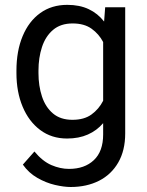

<svg xmlns="http://www.w3.org/2000/svg" viewBox="-20 -558 602 787"><path d="M47.4 -258.3V-268.6Q47.4 -349.1 72.8 -409.9Q98.1 -470.7 144.8 -504.4Q191.4 -538.1 255.9 -538.1Q306.2 -538.1 343.5 -520.5Q380.9 -502.9 406.7 -469.7L411.1 -528.3H493.2V-11.2Q493.2 58.6 464.8 107.9Q436.5 157.2 386 182.9Q335.4 208.5 269.5 208.5Q242.2 208.5 205.3 200Q168.5 191.4 133.1 171.1Q97.7 150.9 73.7 116.7L121.1 63Q154.3 103 190.7 118.7Q227.1 134.3 262.7 134.3Q326.7 134.3 364.7 98.4Q402.8 62.5 402.8 -6.8V-53.2Q377 -22.9 340.1 -6.6Q303.2 9.8 254.9 9.8Q191.4 9.8 144.8 -25.1Q98.1 -60.1 72.8 -120.6Q47.4 -181.2 47.4 -258.3ZM137.7 -268.6V-258.3Q137.7 -206.1 152.1 -162.4Q166.5 -118.7 197.3 -92.8Q228 -66.9 276.9 -66.9Q325.2 -66.9 355.2 -88.9Q385.3 -110.8 402.8 -145V-385.7Q385.7 -418.5 355.5 -440.2Q325.2 -461.9 277.8 -461.9Q228.5 -461.9 197.5 -435.5Q166.5 -409.2 152.1 -365.2Q137.7 -321.3 137.7 -268.6Z"/></svg>

Font: Vazirmatn UI FD
Style: Regular
Weight: 400
Designer: Saber Rastikerdar
Foundry: Saber Rastikerdar
Version: Version 33.003